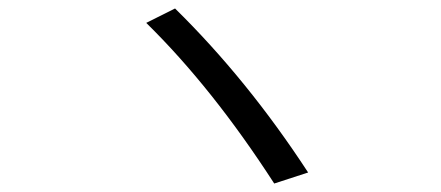

<svg xmlns="http://www.w3.org/2000/svg" viewBox="-20 -596 1040 453"><path d="M627 -163 707 -189Q564 -408 393 -576L325 -542Q481 -389 627 -163Z"/></svg>

Font: LXGW Marker Gothic
Style: Regular
Weight: 400
Version: Version 1.001